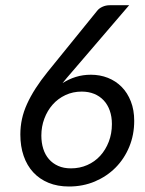

<svg xmlns="http://www.w3.org/2000/svg" viewBox="-20 -695 547 723"><path d="M249 -421.9Q239.7 -411.1 231.4 -401.4Q223.1 -391.6 215.3 -381.8Q238.8 -397 265.4 -405.3Q292 -413.6 322.3 -413.6Q356.4 -413.6 386.2 -401.9Q416 -390.1 438 -367.9Q460 -345.7 472.7 -313.2Q485.4 -280.8 485.4 -239.7Q485.4 -187.5 466.8 -142.3Q448.2 -97.2 415.3 -64Q382.3 -30.8 337.4 -11.7Q292.5 7.3 239.7 7.3Q196.8 7.3 162.8 -6.6Q128.9 -20.5 105.2 -46.1Q81.5 -71.8 69.1 -107.9Q56.6 -144 56.6 -188.5Q56.6 -218.3 62.7 -246.6Q68.8 -274.9 81.8 -303.5Q94.7 -332 114 -362.1Q133.3 -392.1 159.7 -424.8L346.2 -654.8Q353 -663.6 365.7 -669.4Q378.4 -675.3 393.1 -675.3H466.3ZM135.7 -184.6Q135.7 -157.7 142.8 -135Q149.9 -112.3 164.1 -95.9Q178.2 -79.6 199 -70.3Q219.7 -61 247.1 -61Q280.3 -61 308.6 -73.5Q336.9 -85.9 357.4 -108.4Q377.9 -130.9 389.6 -161.4Q401.4 -191.9 401.4 -228Q401.4 -255.9 393.3 -278.6Q385.3 -301.3 370.4 -317.1Q355.5 -333 334.5 -341.6Q313.5 -350.1 287.6 -350.1Q254.4 -350.1 226.3 -336.9Q198.2 -323.7 178.2 -301Q158.2 -278.3 147 -248.3Q135.7 -218.3 135.7 -184.6Z"/></svg>

Font: Carlito
Style: Italic
Weight: 400
Italic angle: -7°
Designer: Lukasz Dziedzic
Foundry: tyPoland Lukasz Dziedzic
Version: Version 1.104